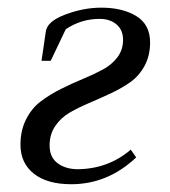

<svg xmlns="http://www.w3.org/2000/svg" viewBox="-20 -472 443 499"><path d="M33.2 -96.2Q33.2 -133.3 47.9 -162.1Q62.5 -190.9 86.2 -208.7Q109.9 -226.6 138.2 -240.7Q166.5 -254.9 194.8 -266.6Q223.1 -278.3 246.8 -291Q270.5 -303.7 285.2 -323.2Q299.8 -342.8 299.8 -368.2Q299.8 -394 283 -408.4Q266.1 -422.9 238.8 -422.9Q190.9 -422.9 150.9 -396L111.8 -314H87.9L99.1 -390.1Q102.5 -416.5 149.9 -434.3Q197.3 -452.1 243.2 -452.1Q298.3 -452.1 334.2 -430.2Q370.1 -408.2 370.1 -361.8Q370.1 -327.1 355.7 -300.8Q341.3 -274.4 318.4 -258.3Q295.4 -242.2 267.6 -229.2Q239.7 -216.3 211.7 -204.3Q183.6 -192.4 160.6 -179Q137.7 -165.5 123.3 -144Q108.9 -122.6 108.9 -94.2Q108.9 -64 128.7 -48.6Q148.4 -33.2 179.2 -32.2Q260.3 -32.2 319.8 -83L334 -63Q260.3 6.8 165 6.8Q103 6.8 68.1 -20.5Q33.2 -47.9 33.2 -96.2Z"/></svg>

Font: Dihjauti S
Style: Bold Italic
Weight: 700
Italic angle: -9°
Designer: T. Christopher White
Version: Version 3.0.0